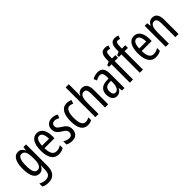

<svg xmlns="http://www.w3.org/2000/svg" viewBox="176 -1996 3467 3467"><g transform="rotate(-45 1909.0 -262.5)"><path d="M199 -547C101 -547 42 -452 42 -266C42 -85 98 10 196 10C250 10 288 -18 317 -75H321C318 -43 317 -13 317 9V25C317 129 275 168 193 168C153 168 113 156 68 132V209C107 230 146 240 195 240C337 240 398 155 398 6V-537H330L321 -466H316C287 -523 250 -547 199 -547ZM216 -475C286 -475 317 -412 317 -270V-245C317 -123 283 -61 219 -61C155 -61 125 -123 125 -265C125 -402 153 -475 216 -475Z M677 -546C564 -546 505 -447 505 -265C505 -109 558 10 695 10C741 10 782 -1 820 -24V-96C780 -70 743 -59 704 -59C625 -59 587 -123 585 -253H840V-309C840 -442 787 -546 677 -546ZM677 -480C737 -480 764 -405 764 -317H586C591 -428 622 -480 677 -480Z M1187 -144C1187 -226 1142 -265 1076 -307C1013 -345 991 -365 991 -408C991 -450 1019 -478 1064 -478C1097 -478 1128 -466 1156 -447L1186 -512C1149 -535 1109 -547 1063 -547C974 -547 913 -491 913 -406C913 -323 958 -283 1025 -242C1085 -208 1107 -183 1107 -141C1107 -92 1079 -63 1032 -63C988 -63 942 -80 913 -104V-20C943 -3 985 10 1035 10C1131 10 1187 -45 1187 -144Z M1440 10C1470 10 1511 0 1539 -18V-86C1508 -70 1478 -61 1449 -61C1380 -61 1345 -129 1345 -266C1345 -404 1380 -475 1448 -475C1471 -475 1495 -468 1520 -455L1545 -522C1517 -538 1484 -547 1442 -547C1320 -547 1262 -441 1262 -265C1262 -82 1321 10 1440 10Z M1712 -545V-760H1631V0H1712V-279C1712 -413 1741 -474 1810 -474C1859 -474 1878 -438 1878 -348V0H1959V-364C1959 -483 1919 -547 1827 -547C1777 -547 1732 -517 1712 -465H1706C1710 -489 1712 -516 1712 -545Z M2235 -547C2184 -547 2137 -534 2095 -508L2121 -447C2159 -469 2192 -480 2222 -480C2273 -480 2294 -442 2294 -360V-325L2233 -322C2120 -317 2056 -256 2056 -150C2056 -65 2093 10 2176 10C2232 10 2271 -18 2299 -74H2301L2313 0H2375V-362C2375 -480 2336 -547 2235 -547ZM2247 -263 2295 -266V-212C2295 -114 2260 -56 2204 -56C2163 -56 2139 -86 2139 -152C2139 -222 2174 -259 2247 -263Z M2678 -469V-537H2593V-574C2594 -665 2605 -694 2644 -694C2659 -694 2675 -690 2693 -684L2714 -749C2686 -760 2663 -765 2634 -765C2539 -765 2512 -695 2512 -571V-540L2447 -512V-469H2512V0H2593V-469Z M2931 -469V-537H2846V-574C2847 -665 2858 -694 2897 -694C2912 -694 2928 -690 2946 -684L2967 -749C2939 -760 2916 -765 2887 -765C2792 -765 2765 -695 2765 -571V-540L2700 -512V-469H2765V0H2846V-469Z M3159 -546C3046 -546 2987 -447 2987 -265C2987 -109 3040 10 3177 10C3223 10 3264 -1 3302 -24V-96C3262 -70 3225 -59 3186 -59C3107 -59 3069 -123 3067 -253H3322V-309C3322 -442 3269 -546 3159 -546ZM3159 -480C3219 -480 3246 -405 3246 -317H3068C3073 -428 3104 -480 3159 -480Z M3624 -547C3573 -547 3529 -517 3506 -464H3501L3492 -537H3427V0H3508V-279C3508 -417 3536 -475 3606 -475C3654 -475 3674 -432 3674 -348V0H3755V-364C3755 -488 3710 -547 3624 -547Z"/></g></svg>

Font: Noto Sans Devanagari ExtraCondensed
Style: Regular
Weight: 400
Width: 2
Designer: Jelle Bosma - Monotype Design Team
Foundry: Monotype Imaging Inc.
Version: Version 2.004